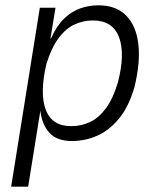

<svg xmlns="http://www.w3.org/2000/svg" viewBox="-20 -523 595 723"><path d="M22 180 130 -494H189L170 -378H172Q192 -424 220 -451.5Q248 -479 281 -491Q314 -503 351 -503Q417 -503 455 -464.5Q493 -426 501 -356.5Q509 -287 486 -194Q464 -119 427 -75Q390 -31 345 -11.5Q300 8 251 8Q194 8 166 -23Q138 -54 132 -106L86 180ZM248 -48Q286 -48 319 -63.5Q352 -79 379 -115.5Q406 -152 424 -213Q452 -321 428 -383.5Q404 -446 330 -446Q294 -446 261 -431Q228 -416 201 -380Q174 -344 155 -283Q129 -173 152 -110.5Q175 -48 248 -48Z"/></svg>

Font: Nunito Sans 7pt Condensed Light
Style: Italic
Weight: 300
Width: 3
Italic angle: -9°
Designer: Vernon Adams
Foundry: Vernon Adams
Version: Version 3.101;gftools[0.9.27]